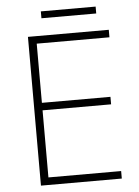

<svg xmlns="http://www.w3.org/2000/svg" viewBox="-57 -874 665 918"><g transform="rotate(-5 275.5 -415.0)"><path d="M437 -830H174V-797H437ZM490 0V-36H141V-358H470V-394H141V-678H490V-714H102V0Z"/></g></svg>

Font: Noto Sans Myanmar UI ExtraLight
Style: Regular
Weight: 200
Designer: Monotype Design Team
Foundry: Monotype Imaging Inc.
Version: Version 2.103